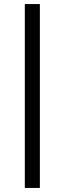

<svg xmlns="http://www.w3.org/2000/svg" viewBox="-20 -763 317 944"><path d="M102 -743V161H176V-743Z"/></svg>

Font: Saira UNSAM
Style: Regular
Weight: 400
Designer: Hector Gatti with collaboration of the Omnibus-Type team
Foundry: Omnibus-Type
Version: Version 0.072;PS 000.072;hotconv 1.0.88;makeotf.lib2.5.64775